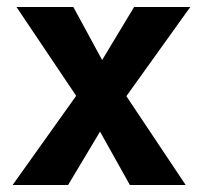

<svg xmlns="http://www.w3.org/2000/svg" viewBox="-20 -527 566 547"><path d="M174 0H16L197 -254L27 -507H189L271 -356L362 -507H522L340 -253L509 0H350L265 -152Z"/></svg>

Font: Hind Guntur
Style: Bold
Weight: 700
Designer: Manushi Parikh, Hitesh Malaviya
Foundry: Indian Type Foundry
Version: Version 1.002;PS 1.0;hotconv 1.0.86;makeotf.lib2.5.63406; tt